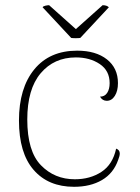

<svg xmlns="http://www.w3.org/2000/svg" viewBox="-20 -707 539 739"><path d="M53 -243Q53 -368 112 -440Q171 -512 277 -512Q349 -512 391.5 -478.5Q434 -445 434 -387Q434 -357 422 -338Q410 -319 391 -319Q374 -319 365 -335Q383 -335 392.5 -349.5Q402 -364 402 -387Q402 -435 364 -460.5Q326 -486 272 -486Q188 -486 136.5 -425Q85 -364 85 -247Q85 -125 137.5 -71Q190 -17 268 -17Q327 -17 370.5 -45.5Q414 -74 427 -135Q441 -130 441 -116Q441 -107 435 -92Q417 -40 372.5 -14Q328 12 265 12Q166 12 109.5 -53Q53 -118 53 -243ZM272 -595 375 -687Q391 -687 399 -679L289 -561Q283 -560 271 -560Q260 -560 254 -561L144 -679Q146 -683 154.5 -685Q163 -687 169 -687Z"/></svg>

Font: Arima Madurai Thin
Style: Regular
Weight: 250
Designer: Joana Correia and Natanael Gama
Foundry: NDISCOVER
Version: Version 1.020; ttfautohint (v1.5) -l 7 -r 28 -G 50 -x 13 -D 